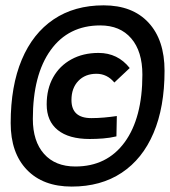

<svg xmlns="http://www.w3.org/2000/svg" viewBox="-20 -706 636 719"><path d="M248.5 -7.3Q141.1 -7.3 80.6 -70.3Q20 -133.3 20 -245.1Q20 -383.8 61.5 -482.4Q103 -581.1 180.9 -633.5Q258.8 -686 368.2 -686Q476.1 -686 536.1 -621.3Q596.2 -556.6 596.2 -440.9Q596.2 -304.7 554.9 -207.8Q513.7 -110.8 435.8 -59.1Q357.9 -7.3 248.5 -7.3ZM262.2 -82.5Q380.4 -82.5 446.8 -173.3Q513.2 -264.2 513.2 -426.3Q513.2 -513.7 471.4 -562.3Q429.7 -610.8 355.5 -610.8Q236.3 -610.8 169.7 -518.3Q103 -425.8 103 -260.7Q103 -176.8 145 -129.6Q187 -82.5 262.2 -82.5ZM315.9 -185.5Q237.8 -185.5 196.3 -219Q154.8 -252.4 154.8 -314.9Q154.8 -373 179 -416.3Q203.1 -459.5 247.1 -483.6Q291 -507.8 349.1 -507.8Q420.9 -507.8 465.8 -451.2L408.2 -397Q380.9 -429.7 341.3 -429.7Q298.8 -429.7 273.2 -402.8Q247.6 -376 247.6 -331.5Q247.6 -263.7 321.8 -263.7Q345.7 -263.7 370.1 -265.9Q394.5 -268.1 417.5 -271.5L416 -195.3Q391.6 -189.5 366 -187.5Q340.3 -185.5 315.9 -185.5Z"/></svg>

Font: CaskaydiaCove NFP
Style: Italic
Weight: 400
Italic angle: -10°
Designer: Aaron Bell
Foundry: Saja Typeworks
Version: Version 2111.001; VTT 6.35;Nerd Fonts 3.1.1